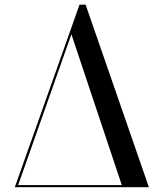

<svg xmlns="http://www.w3.org/2000/svg" viewBox="-20 -784 674 804"><path d="M338.5 -764.5H313L42 0H603.5ZM279 -640.5 490 -9H56Z"/></svg>

Font: Bodoni* 24
Style: Regular
Weight: 400
Version: Version 2.3